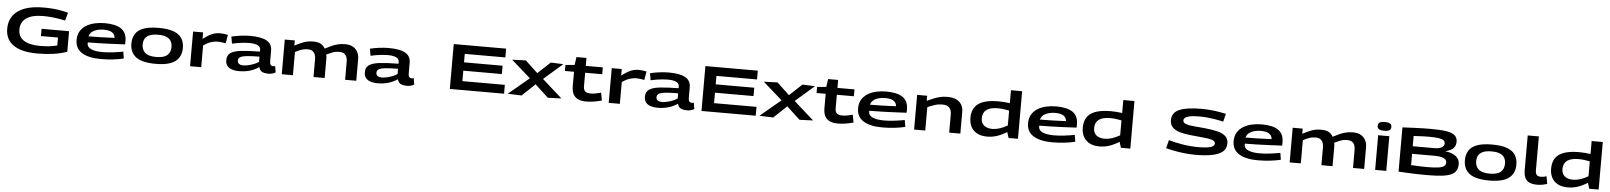

<svg xmlns="http://www.w3.org/2000/svg" viewBox="-7 -1863 25010 2983"><g transform="rotate(5 12497.5 -372.0)"><path d="M61 -332Q61 -514 198 -612Q335 -710 597 -710Q674 -710 737.5 -705Q801 -700 859.5 -689.5Q918 -679 981 -662L946 -538Q854 -558 769 -568Q684 -578 605 -578Q429 -578 340 -516Q251 -454 251 -338Q251 -223 339.5 -167Q428 -111 595 -111Q752 -111 859 -142V-265H593V-378H1022V-58Q931 -24 813.5 -7Q696 10 560 10Q315 10 188 -77Q61 -164 61 -332Z M1547 10Q1362 10 1256 -54.5Q1150 -119 1150 -254Q1150 -332 1183.5 -388.5Q1217 -445 1275 -481Q1333 -517 1407 -534Q1481 -551 1562 -551Q1736 -551 1822 -491.5Q1908 -432 1908 -304Q1908 -295 1908 -280Q1908 -265 1907 -250Q1838 -247 1687 -239.5Q1536 -232 1327 -230Q1327 -225 1326.5 -221Q1326 -217 1326 -213Q1327 -157 1390 -128.5Q1453 -100 1565 -100Q1644 -100 1729.5 -110.5Q1815 -121 1889 -135L1906 -29Q1834 -12 1744.5 -1Q1655 10 1547 10ZM1329 -325Q1423 -325 1505 -327.5Q1587 -330 1647.5 -332.5Q1708 -335 1735 -337Q1731 -390 1688.5 -419.5Q1646 -449 1554 -449Q1506 -449 1459 -437Q1412 -425 1376.5 -398Q1341 -371 1329 -325Z M2003 -273Q2003 -359 2041.5 -421.5Q2080 -484 2168 -517.5Q2256 -551 2405 -551Q2553 -551 2641 -517.5Q2729 -484 2767.5 -421.5Q2806 -359 2806 -273Q2806 -133 2710 -61.5Q2614 10 2405 10Q2195 10 2099 -61.5Q2003 -133 2003 -273ZM2179 -272Q2179 -190 2232 -143.5Q2285 -97 2404 -97Q2524 -97 2576.5 -143.5Q2629 -190 2629 -272Q2629 -323 2608 -361.5Q2587 -400 2538 -422Q2489 -444 2404 -444Q2320 -444 2270.5 -422Q2221 -400 2200 -361.5Q2179 -323 2179 -272Z M3098 -541V-439Q3151 -480 3194 -504.5Q3237 -529 3278 -540Q3319 -551 3364 -551Q3396 -551 3428 -546.5Q3460 -542 3485 -536L3462 -402Q3431 -409 3399.5 -413.5Q3368 -418 3338 -418Q3288 -418 3233 -400.5Q3178 -383 3116 -339V0H2942V-541Z M3494 -145Q3494 -219 3546 -256Q3598 -293 3710.5 -306Q3823 -319 4004 -321V-350Q4004 -440 3822 -440Q3785 -440 3739 -435.5Q3693 -431 3646.5 -423.5Q3600 -416 3560 -406L3541 -515Q3609 -531 3684 -541Q3759 -551 3832 -551Q4004 -551 4089.5 -503.5Q4175 -456 4175 -352V-191Q4175 -145 4189 -129Q4203 -113 4226 -113Q4233 -113 4242 -114Q4251 -115 4259 -118L4275 -20Q4252 -5 4223 2.5Q4194 10 4165 10Q4109 10 4069.5 -7Q4030 -24 4016 -80Q3951 -36 3875 -13Q3799 10 3701 10Q3647 10 3600 -4Q3553 -18 3523.5 -51.5Q3494 -85 3494 -145ZM3674 -152Q3674 -118 3698.5 -101.5Q3723 -85 3767 -85Q3795 -85 3837.5 -94Q3880 -103 3925 -120Q3970 -137 4004 -161L4003 -242Q3890 -241 3817 -234.5Q3744 -228 3709 -209.5Q3674 -191 3674 -152Z M4372 0V-541H4528V-460Q4602 -501 4669 -525Q4736 -549 4813 -549Q4892 -549 4935.5 -524Q4979 -499 5002 -455Q5054 -483 5102.5 -504.5Q5151 -526 5201.5 -538.5Q5252 -551 5312 -551Q5374 -551 5416.5 -532.5Q5459 -514 5485 -483Q5511 -452 5522.5 -415.5Q5534 -379 5534 -343V0H5360V-284Q5360 -315 5350.5 -347.5Q5341 -380 5313.5 -402Q5286 -424 5232 -424Q5171 -424 5122.5 -404Q5074 -384 5034 -365Q5039 -348 5040 -331Q5041 -314 5041 -301V0H4867V-282Q4867 -313 4857 -345Q4847 -377 4819.5 -399Q4792 -421 4738 -421Q4685 -421 4640.5 -405Q4596 -389 4546 -362V0Z M5655 -145Q5655 -219 5707 -256Q5759 -293 5871.5 -306Q5984 -319 6165 -321V-350Q6165 -440 5983 -440Q5946 -440 5900 -435.5Q5854 -431 5807.5 -423.5Q5761 -416 5721 -406L5702 -515Q5770 -531 5845 -541Q5920 -551 5993 -551Q6165 -551 6250.5 -503.5Q6336 -456 6336 -352V-191Q6336 -145 6350 -129Q6364 -113 6387 -113Q6394 -113 6403 -114Q6412 -115 6420 -118L6436 -20Q6413 -5 6384 2.5Q6355 10 6326 10Q6270 10 6230.5 -7Q6191 -24 6177 -80Q6112 -36 6036 -13Q5960 10 5862 10Q5808 10 5761 -4Q5714 -18 5684.5 -51.5Q5655 -85 5655 -145ZM5835 -152Q5835 -118 5859.5 -101.5Q5884 -85 5928 -85Q5956 -85 5998.5 -94Q6041 -103 6086 -120Q6131 -137 6165 -161L6164 -242Q6051 -241 5978 -234.5Q5905 -228 5870 -209.5Q5835 -191 5835 -152Z M6993 0V-700H7810V-563H7177V-431H7778V-301H7177V-138H7839V0Z M7896 -4 8218 -273 7918 -537 8131 -545 8325 -363 8520 -545 8716 -537 8422 -281 8733 -4 8522 4 8315 -188 8112 4Z M9119 10Q9049 10 8998 -11Q8947 -32 8919.5 -81Q8892 -130 8892 -215V-434H8750V-528L8892 -541L8910 -665H9066V-541H9332V-434H9066V-222Q9066 -170 9092 -145Q9118 -120 9177 -120Q9216 -120 9255.5 -127.5Q9295 -135 9340 -147L9362 -26Q9296 -9 9237 0.5Q9178 10 9119 10Z M9627 -541V-439Q9680 -480 9723 -504.5Q9766 -529 9807 -540Q9848 -551 9893 -551Q9925 -551 9957 -546.5Q9989 -542 10014 -536L9991 -402Q9960 -409 9928.5 -413.5Q9897 -418 9867 -418Q9817 -418 9762 -400.5Q9707 -383 9645 -339V0H9471V-541Z M10023 -145Q10023 -219 10075 -256Q10127 -293 10239.5 -306Q10352 -319 10533 -321V-350Q10533 -440 10351 -440Q10314 -440 10268 -435.5Q10222 -431 10175.5 -423.5Q10129 -416 10089 -406L10070 -515Q10138 -531 10213 -541Q10288 -551 10361 -551Q10533 -551 10618.5 -503.5Q10704 -456 10704 -352V-191Q10704 -145 10718 -129Q10732 -113 10755 -113Q10762 -113 10771 -114Q10780 -115 10788 -118L10804 -20Q10781 -5 10752 2.5Q10723 10 10694 10Q10638 10 10598.5 -7Q10559 -24 10545 -80Q10480 -36 10404 -13Q10328 10 10230 10Q10176 10 10129 -4Q10082 -18 10052.5 -51.5Q10023 -85 10023 -145ZM10203 -152Q10203 -118 10227.5 -101.5Q10252 -85 10296 -85Q10324 -85 10366.5 -94Q10409 -103 10454 -120Q10499 -137 10533 -161L10532 -242Q10419 -241 10346 -234.5Q10273 -228 10238 -209.5Q10203 -191 10203 -152Z M10918 0V-700H11735V-563H11102V-431H11703V-301H11102V-138H11764V0Z M11821 -4 12143 -273 11843 -537 12056 -545 12250 -363 12445 -545 12641 -537 12347 -281 12658 -4 12447 4 12240 -188 12037 4Z M13044 10Q12974 10 12923 -11Q12872 -32 12844.5 -81Q12817 -130 12817 -215V-434H12675V-528L12817 -541L12835 -665H12991V-541H13257V-434H12991V-222Q12991 -170 13017 -145Q13043 -120 13102 -120Q13141 -120 13180.5 -127.5Q13220 -135 13265 -147L13287 -26Q13221 -9 13162 0.5Q13103 10 13044 10Z M13735 10Q13550 10 13444 -54.5Q13338 -119 13338 -254Q13338 -332 13371.5 -388.5Q13405 -445 13463 -481Q13521 -517 13595 -534Q13669 -551 13750 -551Q13924 -551 14010 -491.5Q14096 -432 14096 -304Q14096 -295 14096 -280Q14096 -265 14095 -250Q14026 -247 13875 -239.5Q13724 -232 13515 -230Q13515 -225 13514.5 -221Q13514 -217 13514 -213Q13515 -157 13578 -128.5Q13641 -100 13753 -100Q13832 -100 13917.5 -110.5Q14003 -121 14077 -135L14094 -29Q14022 -12 13932.5 -1Q13843 10 13735 10ZM13517 -325Q13611 -325 13693 -327.5Q13775 -330 13835.5 -332.5Q13896 -335 13923 -337Q13919 -390 13876.5 -419.5Q13834 -449 13742 -449Q13694 -449 13647 -437Q13600 -425 13564.5 -398Q13529 -371 13517 -325Z M14234 0V-541H14390V-462Q14449 -489 14498.5 -509Q14548 -529 14597.5 -540Q14647 -551 14706 -551Q14791 -551 14846 -524Q14901 -497 14928 -450Q14955 -403 14955 -343V0H14781V-284Q14781 -426 14638 -426Q14576 -426 14524 -409Q14472 -392 14408 -365V0Z M15708 2 15679 -88Q15594 -36 15522 -13Q15450 10 15372 10Q15239 10 15164.5 -61.5Q15090 -133 15090 -259Q15090 -409 15190.5 -480Q15291 -551 15503 -551Q15589 -551 15680 -538V-740H15854V2ZM15679 -190V-423Q15583 -443 15502 -443Q15266 -443 15266 -267Q15266 -195 15312.5 -155.5Q15359 -116 15443 -116Q15497 -116 15553.5 -133.5Q15610 -151 15679 -190Z M16386 10Q16201 10 16095 -54.5Q15989 -119 15989 -254Q15989 -332 16022.5 -388.5Q16056 -445 16114 -481Q16172 -517 16246 -534Q16320 -551 16401 -551Q16575 -551 16661 -491.5Q16747 -432 16747 -304Q16747 -295 16747 -280Q16747 -265 16746 -250Q16677 -247 16526 -239.5Q16375 -232 16166 -230Q16166 -225 16165.5 -221Q16165 -217 16165 -213Q16166 -157 16229 -128.5Q16292 -100 16404 -100Q16483 -100 16568.5 -110.5Q16654 -121 16728 -135L16745 -29Q16673 -12 16583.5 -1Q16494 10 16386 10ZM16168 -325Q16262 -325 16344 -327.5Q16426 -330 16486.5 -332.5Q16547 -335 16574 -337Q16570 -390 16527.5 -419.5Q16485 -449 16393 -449Q16345 -449 16298 -437Q16251 -425 16215.5 -398Q16180 -371 16168 -325Z M17460 2 17431 -88Q17346 -36 17274 -13Q17202 10 17124 10Q16991 10 16916.5 -61.5Q16842 -133 16842 -259Q16842 -409 16942.5 -480Q17043 -551 17255 -551Q17341 -551 17432 -538V-740H17606V2ZM17431 -190V-423Q17335 -443 17254 -443Q17018 -443 17018 -267Q17018 -195 17064.5 -155.5Q17111 -116 17195 -116Q17249 -116 17305.5 -133.5Q17362 -151 17431 -190Z M19038 -666 19007 -541Q18989 -546 18951 -554Q18913 -562 18862 -570Q18811 -578 18753 -583.5Q18695 -589 18638 -589Q18389 -589 18389 -508Q18389 -472 18429.5 -455.5Q18470 -439 18546 -431.5Q18622 -424 18729 -415Q18841 -404 18925 -384Q19009 -364 19055.5 -323Q19102 -282 19102 -210Q19102 -129 19046 -81Q18990 -33 18883 -11.5Q18776 10 18623 10Q18536 10 18448 0Q18360 -10 18284.5 -24.5Q18209 -39 18160 -52L18192 -182Q18230 -170 18283 -158Q18336 -146 18397.5 -135.5Q18459 -125 18523.5 -119Q18588 -113 18649 -113Q18782 -113 18845 -131Q18908 -149 18908 -192Q18908 -228 18859.5 -244Q18811 -260 18724 -268Q18637 -276 18521 -288Q18427 -297 18353.5 -318.5Q18280 -340 18238 -381.5Q18196 -423 18196 -492Q18196 -611 18309.5 -660.5Q18423 -710 18653 -710Q18742 -710 18818 -701.5Q18894 -693 18951 -682.5Q19008 -672 19038 -666Z M19592 10Q19407 10 19301 -54.5Q19195 -119 19195 -254Q19195 -332 19228.5 -388.5Q19262 -445 19320 -481Q19378 -517 19452 -534Q19526 -551 19607 -551Q19781 -551 19867 -491.5Q19953 -432 19953 -304Q19953 -295 19953 -280Q19953 -265 19952 -250Q19883 -247 19732 -239.5Q19581 -232 19372 -230Q19372 -225 19371.5 -221Q19371 -217 19371 -213Q19372 -157 19435 -128.5Q19498 -100 19610 -100Q19689 -100 19774.5 -110.5Q19860 -121 19934 -135L19951 -29Q19879 -12 19789.5 -1Q19700 10 19592 10ZM19374 -325Q19468 -325 19550 -327.5Q19632 -330 19692.5 -332.5Q19753 -335 19780 -337Q19776 -390 19733.5 -419.5Q19691 -449 19599 -449Q19551 -449 19504 -437Q19457 -425 19421.5 -398Q19386 -371 19374 -325Z M20091 0V-541H20247V-460Q20321 -501 20388 -525Q20455 -549 20532 -549Q20611 -549 20654.5 -524Q20698 -499 20721 -455Q20773 -483 20821.5 -504.5Q20870 -526 20920.5 -538.5Q20971 -551 21031 -551Q21093 -551 21135.5 -532.5Q21178 -514 21204 -483Q21230 -452 21241.5 -415.5Q21253 -379 21253 -343V0H21079V-284Q21079 -315 21069.5 -347.5Q21060 -380 21032.5 -402Q21005 -424 20951 -424Q20890 -424 20841.5 -404Q20793 -384 20753 -365Q20758 -348 20759 -331Q20760 -314 20760 -301V0H20586V-282Q20586 -313 20576 -345Q20566 -377 20538.5 -399Q20511 -421 20457 -421Q20404 -421 20359.5 -405Q20315 -389 20265 -362V0Z M21511 -618Q21452 -618 21428 -634.5Q21404 -651 21404 -686Q21404 -721 21427.5 -737.5Q21451 -754 21511 -754Q21570 -754 21593.5 -737.5Q21617 -721 21617 -686Q21617 -651 21593.5 -634.5Q21570 -618 21511 -618ZM21424 0V-541H21598V0Z M21789 -5V-695Q21890 -700 21969 -703.5Q22048 -707 22113 -708.5Q22178 -710 22236 -710Q22389 -710 22479 -694.5Q22569 -679 22608 -643Q22647 -607 22647 -546Q22647 -483 22608 -443.5Q22569 -404 22486 -385V-383Q22591 -372 22650.5 -325Q22710 -278 22710 -203Q22710 -143 22687 -102Q22664 -61 22611 -36.5Q22558 -12 22468.5 -1Q22379 10 22246 10Q22197 10 22158.5 9.5Q22120 9 22084.5 8.5Q22049 8 22008.5 6Q21968 4 21915 1.5Q21862 -1 21789 -5ZM21974 -417H22312Q22383 -417 22424 -440.5Q22465 -464 22465 -501Q22465 -532 22442.5 -550.5Q22420 -569 22366 -577.5Q22312 -586 22217 -586Q22182 -586 22158.5 -585.5Q22135 -585 22112.5 -584Q22090 -583 22058 -581.5Q22026 -580 21974 -577ZM21974 -123Q22064 -118 22120.5 -116Q22177 -114 22225 -114Q22337 -114 22400 -123.5Q22463 -133 22488.5 -154Q22514 -175 22514 -211Q22514 -255 22466.5 -277Q22419 -299 22315 -299H21974Z M22800 -273Q22800 -359 22838.5 -421.5Q22877 -484 22965 -517.5Q23053 -551 23202 -551Q23350 -551 23438 -517.5Q23526 -484 23564.5 -421.5Q23603 -359 23603 -273Q23603 -133 23507 -61.5Q23411 10 23202 10Q22992 10 22896 -61.5Q22800 -133 22800 -273ZM22976 -272Q22976 -190 23029 -143.5Q23082 -97 23201 -97Q23321 -97 23373.5 -143.5Q23426 -190 23426 -272Q23426 -323 23405 -361.5Q23384 -400 23335 -422Q23286 -444 23201 -444Q23117 -444 23067.5 -422Q23018 -400 22997 -361.5Q22976 -323 22976 -272Z M23913 -740V-212Q23913 -172 23924 -152Q23935 -132 23954.5 -125Q23974 -118 23999 -118Q24018 -118 24040 -122Q24062 -126 24086 -133L24106 -16Q24073 -5 24034 2.5Q23995 10 23949 10Q23883 10 23836 -9Q23789 -28 23764 -74.5Q23739 -121 23739 -204V-740Z M24764 2 24735 -88Q24650 -36 24578 -13Q24506 10 24428 10Q24295 10 24220.5 -61.5Q24146 -133 24146 -259Q24146 -409 24246.5 -480Q24347 -551 24559 -551Q24645 -551 24736 -538V-740H24910V2ZM24735 -190V-423Q24639 -443 24558 -443Q24322 -443 24322 -267Q24322 -195 24368.5 -155.5Q24415 -116 24499 -116Q24553 -116 24609.5 -133.5Q24666 -151 24735 -190Z"/></g></svg>

Font: Georama ExtraExtended SemiBold
Style: Regular
Weight: 600
Width: 8
Designer: Jean-Baptiste Levee
Foundry: Production Type
Version: Version 1.000